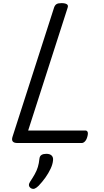

<svg xmlns="http://www.w3.org/2000/svg" viewBox="-20 -914 667 1227"><path d="M92 0Q47 0 60 -40L326 -867Q331 -881 341 -887.5Q351 -894 373 -894Q396 -894 407 -887Q418 -880 412 -864L160 -80H525Q536 -80 540 -70.5Q544 -61 538 -40Q533 -21 523 -10.5Q513 0 502 0ZM178 289Q166 281 165 270.5Q164 260 172 248Q190 221 202.5 198.5Q215 176 222 153Q229 130 232 100Q234 83 245.5 76Q257 69 276 69Q299 69 310 80Q321 91 319 110Q317 135 303.5 164Q290 193 270 221Q250 249 227 273Q214 286 202.5 291Q191 296 178 289Z"/></svg>

Font: Playwrite HR
Style: Regular
Weight: 400
Designer: Veronika Burian, José Scaglione
Foundry: TypeTogether
Version: Version 1.002